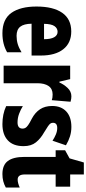

<svg xmlns="http://www.w3.org/2000/svg" viewBox="417 -1120 713 1587"><g transform="rotate(90 773.5 -326.5)"><path d="M240 -559Q335 -559 387 -493Q439 -427 439 -309V-231H176Q177 -167 201 -137Q225 -107 276 -107Q312 -107 344 -116.5Q376 -126 412 -148V-29Q346 10 255 10Q139 10 86.5 -64Q34 -138 34 -272Q34 -410 86 -484.5Q138 -559 240 -559ZM243 -446Q214 -446 196 -420.5Q178 -395 177 -334H304Q304 -389 288 -417.5Q272 -446 243 -446Z M776 -560Q786 -560 796.5 -558.5Q807 -557 821 -553L808 -398Q790 -405 761 -405Q714 -405 691 -371.5Q668 -338 668 -279V0H523V-550H634L655 -461H662Q677 -497 706.5 -528.5Q736 -560 776 -560Z M1188 -165Q1188 -79 1140 -34.5Q1092 10 1006 10Q966 10 928.5 2.5Q891 -5 857 -21V-159Q885 -141 920 -128Q955 -115 992 -115Q1043 -115 1043 -157Q1043 -168 1038 -178.5Q1033 -189 1015 -202Q997 -215 961 -233Q910 -260 883 -301Q856 -342 856 -401Q856 -476 901.5 -518Q947 -560 1029 -560Q1070 -560 1107 -548.5Q1144 -537 1181 -515L1143 -404Q1119 -420 1092 -431.5Q1065 -443 1038 -443Q995 -443 995 -408Q995 -396 1000.5 -387.5Q1006 -379 1023 -367Q1040 -355 1075 -334Q1125 -306 1156.5 -267Q1188 -228 1188 -165Z M1464 -116Q1492 -116 1530 -133V-18Q1505 -4 1478 3Q1451 10 1419 10Q1344 10 1310.5 -35Q1277 -80 1277 -172V-430H1222V-508L1289 -545L1323 -663H1422V-550H1523V-430H1422V-175Q1422 -116 1464 -116Z"/></g></svg>

Font: Noto Sans ExtraCondensed ExtraBold
Style: Regular
Weight: 800
Width: 2
Designer: Monotype Design Team
Foundry: Monotype Imaging Inc.
Version: Version 2.013; ttfautohint (v1.8.4.7-5d5b)